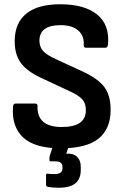

<svg xmlns="http://www.w3.org/2000/svg" viewBox="-20 -685 583 901"><path d="M265 11Q143 11 88.5 -40Q34 -91 41 -184Q42 -199 53 -199H145Q158 -199 156 -185Q154 -89 270 -89Q383 -89 383 -168Q383 -200 366 -219Q349 -238 307 -257L174 -319Q105 -351 76.5 -391.5Q48 -432 49 -495Q50 -578 104 -621.5Q158 -665 263 -665Q376 -665 435.5 -617Q495 -569 487 -477Q485 -461 475 -461H383Q371 -461 373 -477Q375 -518 346.5 -542.5Q318 -567 264 -567Q166 -567 165 -495Q165 -465 182 -446Q199 -427 241 -408L373 -347Q443 -314 471.5 -274Q500 -234 499 -167Q499 -81 443 -35Q387 11 265 11ZM256 196Q226 196 205 192Q196 190 196 182V138Q196 128 204 130Q210 131 218.5 131.5Q227 132 235 132Q273 132 273 106V97Q273 72 239 72H218Q212 72 212 66Q212 61 212 55.5Q212 50 214 45L238 -31Q240 -38 247 -38H306Q316 -38 312 -27L291 36H300Q328 36 343.5 52.5Q359 69 359 98V114Q359 154 334 175Q309 196 256 196Z"/></svg>

Font: Sofia Sans Semi Condensed
Style: Bold
Weight: 700
Designer: Botio Nikoltchev, Ani Petrova
Foundry: lettersoup
Version: Version 4.100; ttfautohint (v1.8.4.7-5d5b)